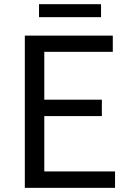

<svg xmlns="http://www.w3.org/2000/svg" viewBox="-20 -905 628 925"><path d="M99.6 0V-733.4H523.4V-655.3H193.4V-424.8H470.7V-345.7H193.4V-79.1H534.2V0ZM168 -822.3V-884.8H466.8V-822.3Z"/></svg>

Font: Nasu
Style: Regular
Weight: 400
Designer: Ryoko NISHIZUKA (kana &amp; ideographs); Paul D. Hunt (Latin, Greek &amp; Cyrillic); Wenlong ZHANG (bopomofo); Sandoll C
Version: Version 2014.1215